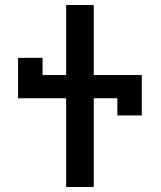

<svg xmlns="http://www.w3.org/2000/svg" viewBox="-20 -745 640 765"><path d="M243.5 -353.5H52V-514.5H149.5V-446H243.5V-725H353.5V-446H545V-285H447.5V-353.5H353.5V0H243.5Z"/></svg>

Font: JuliaMono
Style: Regular
Weight: 400
Monospace: yes
Designer: cormullion
Foundry: corm
Version: Version 0.055; ttfautohint (v1.8.4)